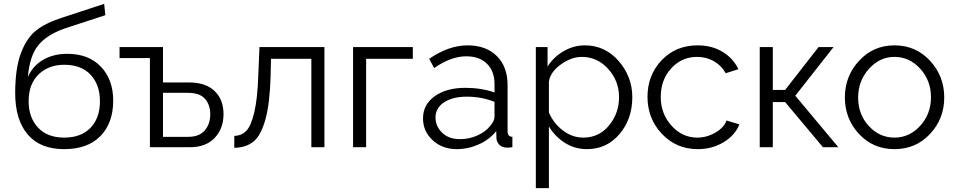

<svg xmlns="http://www.w3.org/2000/svg" viewBox="-20 -766 4972 999"><path d="M314 10Q189 10 124 -66.5Q59 -143 59 -282Q59 -409 88.5 -488.5Q118 -568 168 -607.5Q218 -647 303 -674L522 -746L528 -687L317 -618Q223 -585 178.5 -529.5Q134 -474 125 -365Q150 -423 204 -454.5Q258 -486 330 -486Q441 -486 505 -419Q569 -352 569 -242Q569 -126 502.5 -58Q436 10 314 10ZM500 -239Q500 -325 451.5 -377Q403 -429 314 -429Q233 -429 181 -379Q129 -329 129 -239Q129 -155 177.5 -102.5Q226 -50 314 -50Q402 -50 451 -101Q500 -152 500 -239Z M760 0V-464H602V-521H828V-337H964Q1050 -337 1096.5 -292.5Q1143 -248 1143 -172Q1143 -97 1097 -48.5Q1051 0 968 0ZM828 -54H959Q1017 -54 1045.5 -87.5Q1074 -121 1074 -171Q1074 -221 1046.5 -252Q1019 -283 957 -283H828Z M1199 3V-59Q1237 -60 1261.5 -85Q1286 -110 1303 -181.5Q1320 -253 1324 -376L1330 -521H1668V0H1600V-460H1390L1388 -370Q1384 -227 1361 -144.5Q1338 -62 1299.5 -30Q1261 2 1199 3Z M1817 0V-521H2128V-460H1885V0Z M2181 -150Q2181 -222 2242 -265.5Q2303 -309 2401 -309Q2484 -309 2553 -285V-329Q2553 -395 2514 -434Q2475 -473 2406 -473Q2327 -473 2239 -412L2213 -460Q2315 -530 2413 -530Q2509 -530 2565 -474.5Q2621 -419 2621 -323V-82Q2621 -55 2646 -54V0Q2622 3 2615 2Q2591 1 2577.5 -13.5Q2564 -28 2563 -46L2562 -84Q2527 -40 2471.5 -15Q2416 10 2357 10Q2281 10 2231 -36.5Q2181 -83 2181 -150ZM2530 -110Q2553 -136 2553 -160V-236Q2486 -263 2409 -263Q2335 -263 2290.5 -233.5Q2246 -204 2246 -155Q2246 -109 2280.5 -75.5Q2315 -42 2373 -42Q2421 -42 2463.5 -61Q2506 -80 2530 -110Z M2836 -108V213H2768V-521H2829V-420Q2861 -470 2913 -500Q2965 -530 3023 -530Q3128 -530 3199 -448.5Q3270 -367 3270 -260Q3270 -147 3203.5 -68.5Q3137 10 3034 10Q2971 10 2919.5 -22.5Q2868 -55 2836 -108ZM3201 -260Q3201 -345 3144.5 -407.5Q3088 -470 3007 -470Q2953 -470 2898 -430.5Q2843 -391 2836 -341V-181Q2860 -124 2909 -87Q2958 -50 3015 -50Q3097 -50 3149 -113.5Q3201 -177 3201 -260Z M3611 10Q3499 10 3424 -69.5Q3349 -149 3349 -262Q3349 -375 3422.5 -452.5Q3496 -530 3610 -530Q3683 -530 3738.5 -497Q3794 -464 3822 -406L3756 -385Q3734 -425 3694.5 -447.5Q3655 -470 3607 -470Q3527 -470 3472.5 -410.5Q3418 -351 3418 -262Q3418 -174 3474 -112Q3530 -50 3608 -50Q3658 -50 3703 -76.5Q3748 -103 3760 -139L3827 -119Q3805 -62 3745 -26Q3685 10 3611 10Z M3933 0V-521H4001V-298H4065L4239 -521H4317L4118 -268L4342 0H4262L4065 -235H4001V0Z M4634 -530Q4745 -530 4819 -450Q4893 -370 4893 -259Q4893 -148 4819 -69Q4745 10 4634 10Q4523 10 4449.5 -69Q4376 -148 4376 -259Q4376 -370 4450 -450Q4524 -530 4634 -530ZM4634 -470Q4557 -470 4501 -407.5Q4445 -345 4445 -258Q4445 -171 4500.5 -110.5Q4556 -50 4634 -50Q4712 -50 4768 -111.5Q4824 -173 4824 -260Q4824 -347 4768 -408.5Q4712 -470 4634 -470Z"/></svg>

Font: Raleway-v4020
Style: Regular
Weight: 400
Designer: Matt McInerney, Pablo Impallari, Rodrigo Fuenzalida
Foundry: Matt McInerney, Pablo Impallari, Rodrigo Fuenzalida
Version: Version 4.020;PS 004.020;hotconv 1.0.88;makeotf.lib2.5.64775